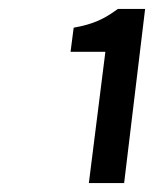

<svg xmlns="http://www.w3.org/2000/svg" viewBox="-20 -850 345 430"><path d="M179 -440H258L305 -830H244C214 -808 190 -796 145 -788L138 -734H216Z"/></svg>

Font: Falling Sky
Style: CondObl
Weight: 400
Designer: Paul D. Hunt
Foundry: Adobe Systems Incorporated
Version: Version 1.02